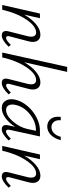

<svg xmlns="http://www.w3.org/2000/svg" viewBox="654 -1404 756 2103"><g transform="rotate(90 1031.5 -353.0)"><path d="M472 -94 492 -70Q420 5 368 5Q339 5 327 -13.5Q315 -32 324 -69L378 -282Q387 -322 377 -346.5Q367 -371 337 -371Q267 -371 195 -264Q123 -157 88 -3L87 0H35L129 -413H180L141 -241Q190 -325 247.5 -371.5Q305 -418 361 -418Q407 -418 428 -383.5Q449 -349 433 -288L379 -82Q368 -42 396 -42Q422 -42 472 -94Z M994 -94 1014 -70Q942 5 889 5Q827 5 846 -69L900 -282Q909 -322 899 -346.5Q889 -371 858 -371Q788 -371 716 -263Q644 -155 609 0H556L713 -711H768L662 -240Q711 -324 769 -371Q827 -418 882 -418Q929 -418 949.5 -383.5Q970 -349 954 -288L901 -82Q890 -42 917 -42Q942 -42 994 -94Z M1366 -493Q1314 -493 1283 -531.5Q1252 -570 1261 -641H1298Q1293 -596 1314.5 -567.5Q1336 -539 1374 -539Q1409 -539 1437 -564.5Q1465 -590 1479 -641H1516Q1497 -569 1457 -531Q1417 -493 1366 -493ZM1499 -94 1519 -70Q1446 5 1398 5Q1337 5 1354 -70L1370 -142Q1329 -76 1273.5 -35.5Q1218 5 1164 5Q1109 5 1084 -36.5Q1059 -78 1071 -138Q1087 -212 1141.5 -276Q1196 -340 1268.5 -376.5Q1341 -413 1411 -413H1475L1403 -83Q1394 -41 1421 -41Q1448 -41 1499 -94ZM1184 -42Q1247 -42 1311 -117Q1375 -192 1394 -278L1413 -369H1405Q1314 -369 1230 -301.5Q1146 -234 1128 -138Q1120 -94 1135.5 -68Q1151 -42 1184 -42Z M2016 -94 2036 -70Q1964 5 1912 5Q1883 5 1871 -13.5Q1859 -32 1868 -69L1922 -282Q1931 -322 1921 -346.5Q1911 -371 1881 -371Q1811 -371 1739 -264Q1667 -157 1632 -3L1631 0H1579L1673 -413H1724L1685 -241Q1734 -325 1791.5 -371.5Q1849 -418 1905 -418Q1951 -418 1972 -383.5Q1993 -349 1977 -288L1923 -82Q1912 -42 1940 -42Q1966 -42 2016 -94Z"/></g></svg>

Font: EauTestInfant Semilight
Style: Italic
Weight: 300
Italic angle: -12°
Designer: Christian Thalmann (Catharsis Fonts)
Version: Version 0.001;PS 000.001;hotconv 1.0.88;makeotf.lib2.5.64775